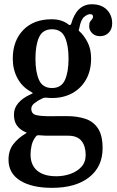

<svg xmlns="http://www.w3.org/2000/svg" viewBox="-20 -622 548 902"><path d="M40 -346.5Q40 -430 89 -480.8Q138 -531.5 222.5 -531.5Q248 -531.5 267.8 -525Q287.5 -518.5 302 -506.5Q308 -504 309.8 -504.2Q311.5 -504.5 314.5 -510.5Q340.5 -602 411.5 -602Q456 -602 481.5 -576.8Q507 -551.5 507 -512Q507 -485 490.8 -468.5Q474.5 -452 450 -452Q427.5 -452 413.2 -465.8Q399 -479.5 399 -498.5Q399 -514 403.5 -520.8Q408 -527.5 412.5 -532Q417 -536.5 417 -543.5Q417 -555.5 403.5 -555.5Q390.5 -555.5 375 -542.2Q359.5 -529 352.5 -489.5Q351 -484.5 350 -481.5Q349 -478.5 353 -475Q373 -458 390.5 -425.2Q408 -392.5 408 -347Q408 -291 384.8 -249.2Q361.5 -207.5 320 -184.5Q278.5 -161.5 224.5 -161.5Q211.5 -161.5 198.5 -163Q189 -164.5 177.5 -159Q157.5 -149.5 142.2 -137.5Q127 -125.5 127 -111.5Q127 -86.5 150.8 -81.2Q174.5 -76 205.5 -76Q213.5 -76 231 -76.2Q248.5 -76.5 266.5 -76.5Q284.5 -76.5 294 -76.5Q342 -76.5 380 -64.2Q418 -52 440 -19.2Q462 13.5 462 74.5Q462 161 398.8 210.8Q335.5 260.5 224.5 260.5Q129 260.5 74.5 226.2Q20 192 20 128.5Q20 85 42.2 56Q64.5 27 96.5 8Q106.5 2 105 1.2Q103.5 0.5 94 -4Q72 -14.5 58.8 -33.5Q45.5 -52.5 45.5 -84Q45.5 -114 66 -138Q86.5 -162 122.5 -178Q135.5 -183.5 134 -185.2Q132.5 -187 122 -193Q83 -215 61.5 -255.5Q40 -296 40 -346.5ZM146.5 -346.5Q146.5 -283.5 163.5 -246Q180.5 -208.5 224.5 -208.5Q268 -208.5 285 -246Q302 -283.5 302 -346.5Q302 -409.5 285 -447Q268 -484.5 224.5 -484.5Q180.5 -484.5 163.5 -447Q146.5 -409.5 146.5 -346.5ZM382.5 106Q382.5 64.5 362.8 40Q343 15.5 300 15.5H215.5Q203 15.5 191.8 15.2Q180.5 15 164.5 13.5Q154 12.5 149.5 18Q134 37.5 128.8 59.8Q123.5 82 123.5 104Q123.5 153 154.5 179.5Q185.5 206 245 206Q279 206 310.5 195Q342 184 362.2 162Q382.5 140 382.5 106Z"/></svg>

Font: Besley* Narrow Medium
Style: Regular
Weight: 500
Width: 4
Designer: Owen Earl
Foundry: indestructible type*
Version: Version 3.000; ttfautohint (v1.8.3)